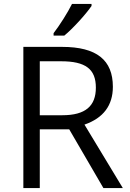

<svg xmlns="http://www.w3.org/2000/svg" viewBox="-20 -951 658 971"><path d="M251 -771V-783.2C282.2 -823.7 323.2 -888.7 344.2 -931.2H442.9V-920.9C414.1 -878.4 346.7 -804.7 305.2 -771ZM502.9 0 330.1 -296.9H181.2V0H98.1V-713.9H293.9C469.2 -713.9 550.8 -647 550.8 -512.2C550.8 -418 502.9 -354 407.2 -320.8L601.1 0ZM181.2 -641.1V-368.2H294.9C412.1 -368.2 464.8 -414.6 464.8 -507.8C464.8 -602.1 412.1 -641.1 289.1 -641.1Z"/></svg>

Font: OpenSansEmoji
Style: Regular
Weight: 400
Foundry: MorbZ
Version: Version 1.000;PS 001.000;hotconv 1.0.70;makeotf.lib2.5.58329